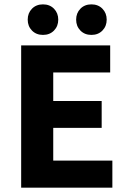

<svg xmlns="http://www.w3.org/2000/svg" viewBox="-20 -860 588 880"><path d="M77 0V-652H485V-528H224V-397H446V-274H224V-124H495V0ZM177 -700Q146 -700 126.5 -720Q107 -740 107 -770Q107 -800 126.5 -820Q146 -840 177 -840Q208 -840 227.5 -820Q247 -800 247 -770Q247 -740 227.5 -720Q208 -700 177 -700ZM399 -700Q368 -700 348.5 -720Q329 -740 329 -770Q329 -800 348.5 -820Q368 -840 399 -840Q430 -840 449.5 -820Q469 -800 469 -770Q469 -740 449.5 -720Q430 -700 399 -700Z"/></svg>

Font: hySource Sans Pro
Style: Bold
Weight: 700
Designer: Paul D. Hunt
Foundry: Adobe Systems Incorporated
Version: Version 2.021;PS 2.000;hotconv 1.0.86;makeotf.lib2.5.63406